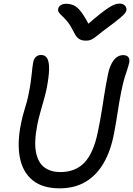

<svg xmlns="http://www.w3.org/2000/svg" viewBox="-20 -1012 724 1045"><path d="M304.4 13Q212.2 13 158.3 -30.4Q104.4 -73.8 88.5 -152.5Q72.6 -231.2 93.8 -337.2Q101.8 -378.2 114.7 -419.4Q127.6 -460.6 133.4 -488.4Q142.8 -534 146.9 -563Q151 -592 152.7 -610.3Q154.4 -628.6 156.1 -642.9Q157.8 -657.2 161 -674.6Q165.6 -694.2 176.5 -703.5Q187.4 -712.8 204.2 -712.8Q225.4 -712.8 236.6 -694.8Q247.8 -676.8 247.2 -635.3Q246.6 -593.8 232.6 -523.2Q226.6 -496.4 217.4 -464.1Q208.2 -431.8 199 -399.1Q189.8 -366.4 183.8 -336.8Q164.2 -238.2 176.4 -181Q188.6 -123.8 223.5 -99.6Q258.4 -75.4 308 -75.4Q391.2 -75.4 440.6 -128.2Q490 -181 513.2 -297Q525.8 -359 533.5 -406.9Q541.2 -454.8 548.5 -501.7Q555.8 -548.6 567.6 -606.8Q577.2 -655.8 598.6 -683.9Q620 -712 651.4 -712Q668.4 -712 677.7 -701.9Q687 -691.8 683.2 -670.8Q679.2 -653.2 673 -635.1Q666.8 -617 658.3 -589.4Q649.8 -561.8 639.8 -512.8Q628.8 -458 620.4 -401.4Q612 -344.8 600.8 -286.6Q582.8 -190.6 543.7 -123.8Q504.6 -57 445 -22Q385.4 13 304.4 13ZM631.6 -992.4Q644.4 -992.4 652.8 -987.3Q661.2 -982.2 665.3 -974.2Q669.4 -966.2 668.2 -955.8Q666.4 -948.6 659.9 -939.8Q653.4 -931 633.3 -914Q613.2 -897 569.8 -864.8Q533.8 -838.4 514.2 -822Q494.6 -805.6 480.6 -798.2Q466.6 -790.8 447.4 -790.8Q423.2 -790.8 408.5 -801.3Q393.8 -811.8 379.8 -841.2Q363 -874.8 347.3 -893.9Q331.6 -913 319.3 -924Q307 -935 300.5 -944.2Q294 -953.4 297.2 -965.6Q299 -977 311.2 -984.2Q323.4 -991.4 339.6 -991.4Q363.4 -991.4 382.9 -982.2Q402.4 -973 422.5 -946.2Q442.6 -919.4 470.2 -867L442.2 -866.6Q494.6 -912.6 527.6 -938.4Q560.6 -964.2 580 -975.5Q599.4 -986.8 610.7 -989.6Q622 -992.4 631.6 -992.4Z"/></svg>

Font: Shantell Sans Light
Style: Italic
Weight: 300
Italic angle: -11°
Designer: Stephen Nixon, Anya Danilova, Shantell Martin
Foundry: Arrow Type
Version: Version 1.008;[ac192a2d6]